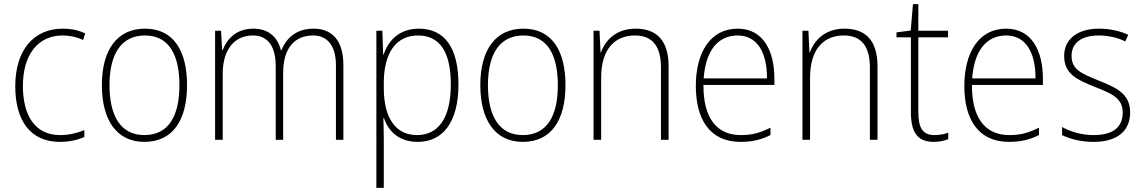

<svg xmlns="http://www.w3.org/2000/svg" viewBox="-20 -678 5542 931"><path d="M271 10C317 10 359 0 389 -14V-47C355 -33 314 -23 272 -23C146 -23 91 -123 91 -261C91 -413 164 -506 284 -506C317 -506 351 -499 383 -484L393 -516C362 -531 326 -539 284 -539C142 -539 54 -433 54 -260C54 -97 124 10 271 10Z M887 -265C887 -427 825 -539 683 -539C549 -539 474 -438 474 -265C474 -97 545 10 680 10C819 10 887 -97 887 -265ZM511 -265C511 -418 569 -506 683 -506C803 -506 850 -406 850 -265C850 -115 797 -23 680 -23C565 -23 511 -116 511 -265Z M1501 -539C1420 -539 1370 -497 1345 -435H1342C1326 -499 1281 -539 1209 -539C1122 -539 1080 -486 1060 -436H1057L1052 -529H1023V0H1060V-321C1060 -438 1117 -506 1206 -506C1270 -506 1317 -465 1317 -356V0H1353V-325C1353 -446 1410 -506 1498 -506C1562 -506 1609 -463 1609 -361V0H1645V-363C1645 -484 1588 -539 1501 -539Z M2011 -539C1914 -539 1862 -479 1840 -413H1838L1834 -529H1805V233H1841V0C1841 -36 1840 -73 1839 -105H1842C1862 -44 1913 10 2005 10C2128 10 2203 -86 2203 -269C2203 -448 2135 -539 2011 -539ZM2007 -506C2113 -506 2166 -425 2166 -269C2166 -102 2103 -23 2002 -23C1902 -23 1841 -101 1841 -251V-276C1841 -418 1898 -506 2007 -506Z M2722 -265C2722 -427 2660 -539 2518 -539C2384 -539 2309 -438 2309 -265C2309 -97 2380 10 2515 10C2654 10 2722 -97 2722 -265ZM2346 -265C2346 -418 2404 -506 2518 -506C2638 -506 2685 -406 2685 -265C2685 -115 2632 -23 2515 -23C2400 -23 2346 -116 2346 -265Z M3062 -539C2968 -539 2916 -484 2894 -424H2892L2887 -529H2858V0H2895V-301C2895 -439 2960 -506 3059 -506C3139 -506 3185 -459 3185 -351V0H3222V-356C3222 -482 3164 -539 3062 -539Z M3557 -539C3422 -539 3354 -420 3354 -261C3354 -99 3422 10 3571 10C3628 10 3672 -1 3716 -23V-59C3664 -33 3626 -23 3572 -23C3453 -23 3390 -109 3391 -266H3735V-296C3735 -430 3682 -539 3557 -539ZM3557 -506C3655 -506 3700 -418 3699 -298H3392C3402 -435 3463 -506 3557 -506Z M4075 -539C3981 -539 3929 -484 3907 -424H3905L3900 -529H3871V0H3908V-301C3908 -439 3973 -506 4072 -506C4152 -506 4198 -459 4198 -351V0H4235V-356C4235 -482 4177 -539 4075 -539Z M4511 -23C4452 -23 4433 -61 4433 -135V-497H4577V-529H4433V-658H4407L4396 -530L4327 -521V-497H4397V-133C4397 -40 4426 10 4508 10C4537 10 4559 4 4578 -3V-35C4561 -28 4538 -23 4511 -23Z M4859 -539C4724 -539 4656 -420 4656 -261C4656 -99 4724 10 4873 10C4930 10 4974 -1 5018 -23V-59C4966 -33 4928 -23 4874 -23C4755 -23 4692 -109 4693 -266H5037V-296C5037 -430 4984 -539 4859 -539ZM4859 -506C4957 -506 5002 -418 5001 -298H4694C4704 -435 4765 -506 4859 -506Z M5460 -133C5460 -227 5388 -254 5306 -288C5228 -320 5176 -339 5176 -407C5176 -472 5227 -506 5308 -506C5354 -506 5403 -495 5436 -477L5451 -509C5413 -527 5364 -539 5309 -539C5203 -539 5140 -487 5140 -407C5140 -317 5205 -291 5290 -256C5370 -225 5424 -202 5424 -133C5424 -64 5381 -23 5282 -23C5227 -23 5174 -38 5130 -62V-23C5164 -6 5217 10 5282 10C5399 10 5460 -44 5460 -133Z"/></svg>

Font: Noto Sans Bengali SemiCondensed ExtraLight
Style: Regular
Weight: 200
Width: 4
Designer: Joana Ranito - Universal Thirst; Jelle Bosma - Monotype Design Team
Foundry: Universal Thirst ehf.
Version: Version 3.000